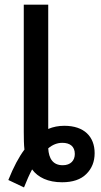

<svg xmlns="http://www.w3.org/2000/svg" viewBox="-20 -780 437 832"><path d="M84 32.2C95.7 2.4 106.9 -22.9 119.1 -45.9C144.5 -11.2 188 9.8 249 9.8C294.9 9.8 330.1 -2 354 -25.9C377.9 -49.3 390.1 -79.6 390.1 -116.2C390.1 -188 344.7 -234.9 258.8 -234.9C233.9 -234.9 210.4 -230.5 189 -221.2V-759.8H83V-209C83 -179.7 83.5 -153.3 85.9 -131.8C62 -100.1 38.6 -56.2 16.1 0ZM252 -64C209.5 -64 191.4 -92.8 189 -137.2C208 -153.3 228.5 -161.1 250 -161.1C283.2 -161.1 304.2 -145.5 304.2 -112.8C304.2 -85 286.6 -64 252 -64Z"/></svg>

Font: Noto Reveo Sans
Style: Regular
Weight: 500
Designer: Monotype Design Team
Foundry: Monotype Imaging Inc.
Version: Version 2.007